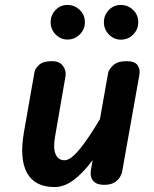

<svg xmlns="http://www.w3.org/2000/svg" viewBox="-20 -748 625 777"><path d="M201 9Q121 9 89.5 -48Q58 -105 77 -214L119.5 -456Q122 -470.5 138.2 -485.5Q154.5 -500.5 190 -500.5Q221.5 -500.5 235.2 -480.8Q249 -461 245 -439L203 -196.5Q194.5 -151 204.5 -125.2Q214.5 -99.5 241.5 -99.5Q265 -99.5 300.5 -142Q336 -184.5 384.5 -266L417.5 -452.5Q420 -466.5 437.8 -483.5Q455.5 -500.5 492 -500.5Q525.5 -500.5 536.8 -484Q548 -467.5 544 -445L474.5 -54.5Q473.5 -46 466.2 -32.8Q459 -19.5 443.5 -9.8Q428 0 401 0Q371 0 357.2 -16Q343.5 -32 348 -61L355 -100Q314.5 -46 276.8 -18.5Q239 9 201 9ZM469 -587.5Q441.5 -587.5 421 -608.2Q400.5 -629 400.5 -658Q400.5 -686.5 420.2 -707.2Q440 -728 469 -728Q497 -728 518.2 -708.2Q539.5 -688.5 539.5 -658Q539.5 -629 519 -608.2Q498.5 -587.5 469 -587.5ZM253 -588Q225.5 -588 205.2 -608.5Q185 -629 185 -658Q185 -686.5 204.5 -707.2Q224 -728 253 -728Q281 -728 302.2 -708.2Q323.5 -688.5 323.5 -658Q323.5 -629 302.8 -608.5Q282 -588 253 -588Z"/></svg>

Font: Edu AU VIC WA NT Hand SemiBold
Style: Regular
Weight: 600
Version: Version 1.001